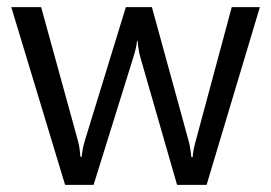

<svg xmlns="http://www.w3.org/2000/svg" viewBox="-20 -520 763 540"><path d="M710.9 -500 561 0H478L375 -357.9Q369.1 -378.4 367.2 -404.3H365.2Q363.8 -386.7 355 -358.9L243.2 0H163.1L11.7 -500H95.7L199.2 -124Q204.1 -106.9 206.1 -79.1H210Q211.4 -100.6 218.8 -125L334 -500H407.2L510.7 -123Q515.6 -105 518.1 -78.1H522Q522.9 -97.2 530.3 -123L631.8 -500Z"/></svg>

Font: Segoe UI Historic
Style: Regular
Weight: 400
Foundry: Microsoft Corporation
Version: Version 1.03